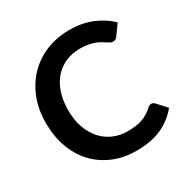

<svg xmlns="http://www.w3.org/2000/svg" viewBox="-168 -874 997 1026"><g transform="rotate(-30 331.0 -361.5)"><path d="M577 -170.5Q588 -170.5 596.5 -162L649.5 -104.5Q605.5 -50 541.2 -21Q477 8 387 8Q306.5 8 242.2 -19.5Q178 -47 132.5 -96Q87 -145 62.8 -213Q38.5 -281 38.5 -361.5Q38.5 -443 64.5 -510.8Q90.5 -578.5 137.8 -627.5Q185 -676.5 250.5 -703.8Q316 -731 395.5 -731Q474.5 -731 535.8 -705Q597 -679 640 -637L595 -574.5Q591 -568.5 584.8 -564Q578.5 -559.5 567.5 -559.5Q560 -559.5 552 -563.8Q544 -568 534.5 -574.2Q525 -580.5 512.5 -588Q500 -595.5 483.5 -601.8Q467 -608 445.2 -612.2Q423.5 -616.5 395 -616.5Q346.5 -616.5 306.2 -599.2Q266 -582 237 -549.2Q208 -516.5 192 -469.2Q176 -422 176 -361.5Q176 -300.5 193.2 -253Q210.5 -205.5 240 -173Q269.5 -140.5 309.5 -123.2Q349.5 -106 395.5 -106Q423 -106 445.2 -109Q467.5 -112 486.2 -118.5Q505 -125 521.8 -135.2Q538.5 -145.5 555 -160.5Q560 -165 565.5 -167.8Q571 -170.5 577 -170.5Z"/></g></svg>

Font: Lato 2
Style: Bold
Weight: 700
Designer: Lukasz Dziedzic with Adam Twardoch and Botio Nikoltchev
Foundry: tyPoland Lukasz Dziedzic
Version: Version 2.015; 2015-08-06; http://www.latofonts.com/